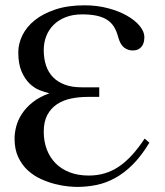

<svg xmlns="http://www.w3.org/2000/svg" viewBox="-20 -698 630 733"><path d="M550.3 -153.3Q520 -103 487.3 -70.3Q454.6 -37.6 419.9 -18.6Q385.3 0.5 348.6 8.1Q312 15.6 273.4 15.6Q261.2 15.6 239 13.4Q216.8 11.2 190.4 4.6Q164.1 -2 136.5 -14.4Q108.9 -26.9 86.4 -47.4Q64 -67.9 49.8 -97.7Q35.6 -127.4 35.6 -168.9Q35.6 -190.9 42 -215.3Q48.3 -239.7 63.7 -263.4Q79.1 -287.1 104.7 -307.6Q130.4 -328.1 168.5 -341.8Q151.4 -345.7 130.6 -354Q109.9 -362.3 92 -379.9Q74.2 -397.5 62 -426Q49.8 -454.6 49.8 -498.5Q49.8 -530.8 65.4 -563Q81.1 -595.2 112.5 -620.6Q144 -646 191.7 -661.9Q239.3 -677.7 303.2 -677.7Q350.6 -677.7 392.1 -666.7Q433.6 -655.8 464.6 -638.2Q495.6 -620.6 513.4 -598.9Q531.2 -577.1 531.2 -556.2Q531.2 -550.8 530 -542.2Q528.8 -533.7 524.2 -525.4Q519.5 -517.1 510.5 -511.2Q501.5 -505.4 485.8 -505.4Q469.2 -505.4 454.3 -516.1Q439.5 -526.9 431.2 -556.2Q425.3 -579.6 414.8 -596.2Q404.3 -612.8 387.9 -623Q371.6 -633.3 348.4 -638.2Q325.2 -643.1 293.5 -643.1Q257.8 -643.1 230.5 -632.3Q203.1 -621.6 184.6 -603Q166 -584.5 156.5 -559.8Q147 -535.2 147 -506.8Q147 -474.1 155.8 -447.8Q164.6 -421.4 182.6 -403.1Q200.7 -384.8 227.5 -374.8Q254.4 -364.7 290.5 -364.7H358.9V-328.1H315.9Q281.7 -328.1 251.2 -321.8Q220.7 -315.4 197.5 -300Q174.3 -284.7 160.6 -259Q147 -233.4 147 -195.3Q147 -158.2 158.7 -127.4Q170.4 -96.7 192.4 -74.5Q214.4 -52.2 246.3 -40Q278.3 -27.8 318.8 -27.8Q351.6 -27.8 380.1 -36.4Q408.7 -44.9 434.6 -62.5Q460.4 -80.1 484.6 -106.7Q508.8 -133.3 532.2 -168.9Z"/></svg>

Font: Doulos SIL Compact
Style: Regular
Weight: 400
Designer: Walt Agee, Victor Gaultney, Peter Martin, Debbi Hosken
Foundry: SIL International
Version: Version 4.110; 2011; Maintenance release ; LnSpcTght